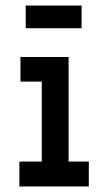

<svg xmlns="http://www.w3.org/2000/svg" viewBox="-20 -674 390 694"><path d="M50 0V-90H131V-379H54V-468H228V-90H301V0ZM73 -572V-654H275V-572Z"/></svg>

Font: Inconsolata ExtraCondensed ExtraBold
Style: Regular
Weight: 800
Width: 2
Monospace: yes
Designer: Raph Levien, Cyreal, Brenton Simpson
Foundry: Raph Levien, Cyreal, Google
Version: Version 3.001; ttfautohint (v1.8.2.53-6de2)